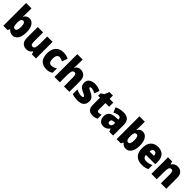

<svg xmlns="http://www.w3.org/2000/svg" viewBox="512 -2638 4526 4526"><g transform="rotate(45 2775.5 -375.0)"><path d="M239 -588Q239 -564 237.5 -537.5Q236 -511 233 -482H239Q261 -519 293.5 -541Q326 -563 375 -563Q456 -563 506.5 -488.5Q557 -414 557 -278Q557 -140 506 -65Q455 10 370 10Q320 10 291.5 -7.5Q263 -25 239 -54H229L201 0H60V-760H239ZM310 -417Q273 -417 256 -388.5Q239 -360 239 -298V-269Q239 -200 255 -168Q271 -136 311 -136Q375 -136 375 -280Q375 -417 310 -417Z M1149 -553V0H1012L990 -69H980Q957 -28 918 -9Q879 10 831 10Q752 10 703 -40Q654 -90 654 -193V-553H833V-249Q833 -194 846 -166Q859 -138 890 -138Q940 -138 955 -180Q970 -222 970 -299V-553Z M1501 10Q1381 10 1314 -58.5Q1247 -127 1247 -274Q1247 -413 1318 -488Q1389 -563 1512 -563Q1561 -563 1603 -552Q1645 -541 1681 -521L1631 -385Q1600 -400 1572.5 -409Q1545 -418 1516 -418Q1477 -418 1453 -382Q1429 -346 1429 -275Q1429 -202 1453 -169Q1477 -136 1518 -136Q1594 -136 1664 -185V-39Q1632 -16 1592 -3Q1552 10 1501 10Z M1945 -640Q1945 -589 1942 -550Q1939 -511 1935 -485H1944Q1967 -526 2001.5 -544.5Q2036 -563 2083 -563Q2161 -563 2211.5 -513Q2262 -463 2262 -360V0H2082V-304Q2082 -415 2025 -415Q1978 -415 1961.5 -372.5Q1945 -330 1945 -247V0H1766V-760H1945Z M2755 -170Q2755 -87 2702.5 -38.5Q2650 10 2539 10Q2487 10 2443.5 3.5Q2400 -3 2356 -21V-174Q2400 -152 2447 -140.5Q2494 -129 2527 -129Q2583 -129 2583 -159Q2583 -169 2575 -178Q2567 -187 2544.5 -198.5Q2522 -210 2479 -229Q2417 -257 2386 -296.5Q2355 -336 2355 -400Q2355 -480 2411.5 -521.5Q2468 -563 2564 -563Q2614 -563 2658 -551Q2702 -539 2749 -516L2702 -393Q2668 -411 2631.5 -422.5Q2595 -434 2569 -434Q2527 -434 2527 -410Q2527 -400 2534 -392.5Q2541 -385 2562 -374.5Q2583 -364 2625 -344Q2688 -315 2721.5 -277Q2755 -239 2755 -170Z M3097 -137Q3119 -137 3139 -142Q3159 -147 3181 -156V-21Q3151 -7 3118.5 1.5Q3086 10 3040 10Q2959 10 2914.5 -33Q2870 -76 2870 -182V-414H2807V-495L2886 -548L2931 -664H3050V-553H3173V-414H3050V-191Q3050 -137 3097 -137Z M3515 -563Q3611 -563 3665.5 -512Q3720 -461 3720 -363V0H3594L3561 -73H3558Q3526 -30 3490 -10Q3454 10 3392 10Q3320 10 3279.5 -39Q3239 -88 3239 -169Q3239 -258 3295 -301Q3351 -344 3457 -349L3541 -352V-362Q3541 -398 3525 -414Q3509 -430 3480 -430Q3450 -430 3414.5 -419.5Q3379 -409 3340 -389L3290 -513Q3335 -537 3391 -550Q3447 -563 3515 -563ZM3503 -245Q3458 -243 3439 -226.5Q3420 -210 3420 -178Q3420 -123 3468 -123Q3499 -123 3520.5 -144.5Q3542 -166 3542 -202V-247Z M4017 -588Q4017 -564 4015.5 -537.5Q4014 -511 4011 -482H4017Q4039 -519 4071.5 -541Q4104 -563 4153 -563Q4234 -563 4284.5 -488.5Q4335 -414 4335 -278Q4335 -140 4284 -65Q4233 10 4148 10Q4098 10 4069.5 -7.5Q4041 -25 4017 -54H4007L3979 0H3838V-760H4017ZM4088 -417Q4051 -417 4034 -388.5Q4017 -360 4017 -298V-269Q4017 -200 4033 -168Q4049 -136 4089 -136Q4153 -136 4153 -280Q4153 -417 4088 -417Z M4660 -563Q4772 -563 4836.5 -499Q4901 -435 4901 -310V-225H4590Q4592 -177 4619 -150Q4646 -123 4701 -123Q4747 -123 4786 -133Q4825 -143 4868 -166V-31Q4830 -10 4785 0Q4740 10 4677 10Q4554 10 4482.5 -60Q4411 -130 4411 -273Q4411 -418 4478 -490.5Q4545 -563 4660 -563ZM4666 -435Q4636 -435 4615.5 -413.5Q4595 -392 4593 -343H4737Q4736 -386 4718 -410.5Q4700 -435 4666 -435Z M5315 -563Q5395 -563 5444 -513Q5493 -463 5493 -360V0H5313V-304Q5313 -359 5300 -387Q5287 -415 5254 -415Q5208 -415 5192 -374Q5176 -333 5176 -246V0H4997V-553H5134L5157 -482H5164Q5188 -521 5225.5 -542Q5263 -563 5315 -563Z"/></g></svg>

Font: Noto Sans Hebrew SemiCondensed Black
Style: Regular
Weight: 900
Width: 4
Designer: Ben Nathan
Foundry: Google LLC
Version: Version 3.001; ttfautohint (v1.8.4.7-5d5b)